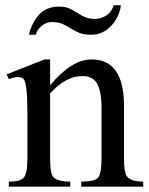

<svg xmlns="http://www.w3.org/2000/svg" viewBox="-20 -702 561 722"><path d="M88.4 -571.3Q99.6 -616.2 126.7 -646.7Q153.8 -677.2 203.6 -677.2Q230 -677.2 249.8 -665.8Q269.5 -654.3 289.3 -642.6Q309.1 -630.9 335.4 -630.9Q360.4 -630.9 380.6 -644.3Q400.9 -657.7 407.2 -682.1H434.6Q431.6 -654.8 416.5 -629.2Q401.4 -603.5 377.4 -587.4Q353.5 -571.3 324.2 -571.3Q295.9 -571.3 277.8 -578.6Q259.8 -585.9 245.8 -595.2Q231.9 -604.5 215.6 -611.8Q199.2 -619.1 173.8 -619.1Q153.8 -619.1 135.5 -603.8Q117.2 -588.4 115.2 -571.3ZM13.2 0V-19Q57.1 -19 69.8 -34.7Q83 -49.8 83 -105.5V-278.8Q83 -392.1 67.9 -405.8Q50.3 -419.4 13.2 -404.3L4.9 -422.4L147.5 -478.5H168.5V-381.3Q249.5 -478.5 324.2 -478.5Q446.3 -478.5 446.3 -304.2V-105.5Q446.3 -55.7 456.5 -40Q470.2 -19 518.6 -19V0H285.6V-19Q336.4 -19 349.1 -34.2Q361.8 -50.8 361.8 -105.5V-295.4Q361.8 -358.4 344.7 -388.2Q329.1 -416 288.6 -416Q227.5 -416 168.5 -350.6V-105.5Q168.5 -53.2 178.2 -39.1Q192.9 -19 244.1 -19V0Z"/></svg>

Font: Nuosu SIL
Style: Regular
Weight: 400
Designer: Peter Constable, Alex Kotlar, Peter Martin
Foundry: SIL International
Version: Version 2.300